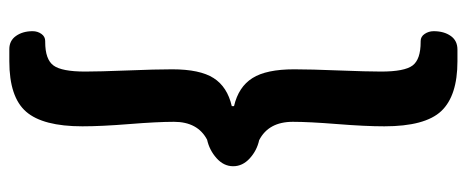

<svg xmlns="http://www.w3.org/2000/svg" viewBox="-319 -524 1016 418"><g transform="rotate(-90 189.0 -315.0)"><path d="M123 -643.6Q123 -729.5 154.8 -766.1Q186.5 -802.7 264.6 -802.7H291Q309.6 -802.7 319.8 -788.1Q330.1 -773.4 330.1 -752Q330.1 -741.2 324.2 -732.9Q318.4 -724.6 308.6 -724.6H306.6Q268.6 -724.6 255.4 -706.5Q242.2 -688.5 242.2 -637.7Q242.2 -607.4 244.6 -545.9Q247.1 -484.4 247.1 -448.2Q247.1 -387.7 228 -357.9Q209 -328.1 167 -318.4V-313.5Q209 -303.7 228 -273.4Q247.1 -243.2 247.1 -182.6Q247.1 -146.5 244.6 -85Q242.2 -23.4 242.2 6.8Q242.2 57.6 255.4 75.2Q268.6 92.8 306.6 92.8H308.6Q318.4 92.8 324.2 101.6Q330.1 110.4 330.1 121.1Q330.1 143.6 319.8 158.2Q309.6 172.9 290 172.9H264.6Q189.5 172.9 156.2 137.7Q123 102.5 123 13.7Q123 -27.3 127.9 -88.9Q132.8 -150.4 132.8 -185.5Q132.8 -238.3 92.8 -258.8Q70.3 -263.7 53.2 -279.3Q36.1 -294.9 36.1 -315.4Q36.1 -335.9 53.7 -351.6Q71.3 -367.2 93.8 -372.1Q132.8 -392.6 132.8 -444.3Q132.8 -480.5 127.9 -541.5Q123 -602.5 123 -643.6Z"/></g></svg>

Font: GenSenMaruGothic TW TTF Bold
Style: Regular
Weight: 700
Version: Version 1.301